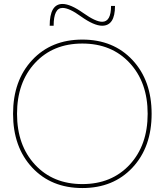

<svg xmlns="http://www.w3.org/2000/svg" viewBox="-20 -940 832 970"><path d="M231 -810Q231 -920 296 -920Q336 -920 401 -874Q463 -830 496 -830Q541 -830 541 -910H561Q561 -810 496 -810Q455 -810 389 -857Q330 -900 296 -900Q251 -900 251 -810ZM649.5 -93.5Q553 10 396 10Q239 10 142.5 -93.5Q46 -197 46 -365Q46 -533 142.5 -636.5Q239 -740 396 -740Q553 -740 649.5 -636.5Q746 -533 746 -365Q746 -197 649.5 -93.5ZM157 -108Q248 -10 396 -10Q544 -10 635 -108Q726 -206 726 -365Q726 -524 635 -622Q544 -720 396 -720Q248 -720 157 -622Q66 -524 66 -365Q66 -206 157 -108Z"/></svg>

Font: Mplus 1p Thin
Style: Regular
Weight: 250
Version: Version 1.061